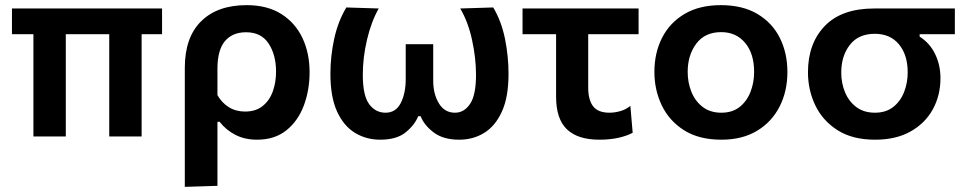

<svg xmlns="http://www.w3.org/2000/svg" viewBox="-20 -531 3762 747"><path d="M110 0V-398H26.5V-498H610.5V-398H531V0H405V-398H236V0Z M699 196V-267Q699 -385.5 762.5 -448.2Q826 -511 939.5 -511Q1020 -511 1074.5 -476.5Q1129 -442 1156.8 -383Q1184.5 -324 1184.5 -250Q1184.5 -180.5 1162.2 -120.8Q1140 -61 1094.5 -24.2Q1049 12.5 980 12.5Q933 12.5 896.5 -6Q860 -24.5 834.5 -57H826V192ZM933.5 -97Q975.5 -97 1002.2 -118.8Q1029 -140.5 1041.5 -175.8Q1054 -211 1054 -252Q1054 -317.5 1025.2 -361.5Q996.5 -405.5 937.5 -405.5Q884 -405.5 855 -370.8Q826 -336 826 -264V-161Q842.5 -131.5 870 -114.2Q897.5 -97 933.5 -97Z M1459 12.5Q1405 12.5 1361 -14.2Q1317 -41 1291.2 -97.5Q1265.5 -154 1265.5 -244Q1265.5 -311.5 1280.2 -379.8Q1295 -448 1327.5 -502L1453.5 -498Q1424.5 -447 1408 -377Q1391.5 -307 1391.5 -240Q1391.5 -160 1416 -126.2Q1440.5 -92.5 1480 -92.5Q1520 -92.5 1539.2 -130.2Q1558.5 -168 1558.5 -223V-359H1665.5V-216.5Q1665.5 -165.5 1687.5 -129Q1709.5 -92.5 1750 -92.5Q1786 -92.5 1809 -127Q1832 -161.5 1832 -240Q1832 -305 1816.5 -376Q1801 -447 1770.5 -498L1899 -502Q1931 -448 1944.8 -379.8Q1958.5 -311.5 1958.5 -244Q1958.5 -154 1933 -97.5Q1907.5 -41 1864.2 -14.2Q1821 12.5 1766.5 12.5Q1704.5 12.5 1667.2 -15.8Q1630 -44 1616.5 -79H1607Q1594 -45.5 1558.8 -16.5Q1523.5 12.5 1459 12.5Z M2312 12.5Q2228 12.5 2185.8 -27.8Q2143.5 -68 2143.5 -155V-398H2013V-498H2464.5V-398H2268.5V-190.5Q2268.5 -142 2287.8 -117.2Q2307 -92.5 2351.5 -92.5Q2371 -92.5 2392.8 -98.5Q2414.5 -104.5 2432.5 -119L2441.5 -14.5Q2421 -3 2387.5 4.8Q2354 12.5 2312 12.5Z M2787 12.5Q2699 12.5 2641 -24.5Q2583 -61.5 2554.5 -121.5Q2526 -181.5 2526 -251Q2526 -325.5 2556 -384.2Q2586 -443 2643.8 -477Q2701.5 -511 2784.5 -511Q2869.5 -511 2927.2 -476.5Q2985 -442 3014.2 -383.2Q3043.5 -324.5 3043.5 -251Q3043.5 -176 3013.2 -116.5Q2983 -57 2925.5 -22.2Q2868 12.5 2787 12.5ZM2786.5 -92.5Q2829.5 -92.5 2857.8 -115Q2886 -137.5 2900 -173.8Q2914 -210 2914 -251Q2914 -322.5 2879 -364.2Q2844 -406 2786 -406Q2722.5 -406 2689 -361.2Q2655.5 -316.5 2655.5 -251Q2655.5 -210 2670 -173.8Q2684.5 -137.5 2713.8 -115Q2743 -92.5 2786.5 -92.5Z M3384.5 12.5Q3297 12.5 3239 -24.2Q3181 -61 3152.2 -120.8Q3123.5 -180.5 3123.5 -250Q3123.5 -362 3189 -430Q3254.5 -498 3381.5 -498H3695V-398H3558V-388.5Q3598 -363 3618.5 -320.2Q3639 -277.5 3639 -227Q3639 -159.5 3609 -105.2Q3579 -51 3522.2 -19.2Q3465.5 12.5 3384.5 12.5ZM3384 -92.5Q3427 -92.5 3455.2 -114.8Q3483.5 -137 3497.5 -173Q3511.5 -209 3511.5 -249.5Q3511.5 -317.5 3477.5 -358.5Q3443.5 -399.5 3383.5 -399.5Q3320 -399.5 3286.5 -356.5Q3253 -313.5 3253 -248.5Q3253 -208 3267.5 -172.5Q3282 -137 3311.2 -114.8Q3340.5 -92.5 3384 -92.5Z"/></svg>

Font: Commissioner SemiBold
Style: Regular
Weight: 600
Designer: Kostas Bartsokas
Foundry: Kostas Bartsokas
Version: Version 1.000; ttfautohint (v1.8.3)